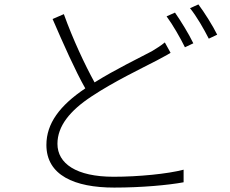

<svg xmlns="http://www.w3.org/2000/svg" viewBox="-20 -819 1040 869"><path d="M772 -762 734 -745C762 -707 797 -646 817 -605L855 -623C834 -667 797 -726 772 -762ZM878 -799 840 -782C870 -745 902 -689 925 -644L963 -662C944 -701 905 -763 878 -799ZM269 -755 218 -733C266 -622 321 -498 366 -419C250 -341 190 -260 190 -163C190 -26 317 30 497 30C620 30 741 19 811 6V-51C739 -32 607 -19 494 -19C325 -19 240 -79 240 -168C240 -248 296 -318 395 -383C496 -450 618 -508 689 -545C714 -559 735 -569 752 -580L726 -627C708 -612 690 -601 667 -587C607 -555 504 -506 408 -446C364 -526 310 -641 269 -755Z"/></svg>

Font: Noto Sans SC Light
Style: Regular
Weight: 300
Designer: Ryoko NISHIZUKA 西塚涼子 (kana, bopomofo & ideographs); Paul D. Hunt (Latin, Greek & Cyrillic); Sandoll Communications 산돌커뮤니
Foundry: Adobe
Version: Version 2.004;hotconv 1.0.118;makeotfexe 2.5.65603